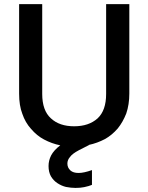

<svg xmlns="http://www.w3.org/2000/svg" viewBox="-20 -715 730 946"><path d="M188 -252Q188 -170.4 231 -131.8Q272.9 -92.8 345.2 -92.8Q417.5 -92.8 460.9 -131.8Q502.9 -170.9 502.9 -252V-694.8H617.2V-253.9Q617.2 -200.2 602.1 -155.8Q585.4 -113.3 560.1 -82Q531.2 -48.8 497.1 -29.8Q459 -9.8 418 -1V0L369.1 24.9Q335.9 42.5 325.2 58.1Q312 72.8 312 90.8Q312 111.3 327.1 125Q340.8 137.2 367.2 137.2Q393.1 137.2 433.1 123V195.8Q418.5 202.1 395 207Q376 210.9 352.1 210.9Q330.6 210.9 305.2 206.1Q282.7 200.7 262.2 187Q243.2 174.3 231 153.8Q219.2 132.8 219.2 103Q219.2 75.7 231.9 50.8Q245.1 25.4 276.9 1Q235.4 -7.3 196.8 -27.8Q161.6 -46.4 132.8 -80.1Q104.5 -111.3 89.8 -154.8Q74.2 -194.8 74.2 -253.9V-694.8H188Z"/></svg>

Font: PoppinsZ Medium
Style: Regular
Weight: 500
Designer: Ninad Kale (Devanagari), Jonny Pinhorn (Latin)
Foundry: Indian Type Foundry
Version: Version 3.002;FEAKit 1.0